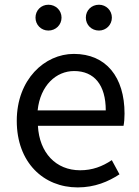

<svg xmlns="http://www.w3.org/2000/svg" viewBox="-20 -787 594 820"><path d="M311.7 13.4C385 13.4 442.9 -11.4 490.3 -42.5L457.5 -103.1C417.1 -76.1 374.9 -59.8 322.3 -59.8C218.6 -59.8 148.1 -134.5 141.9 -249.7H507.6C510.4 -263.7 511.9 -282.5 511.9 -301.7C511.9 -457.3 433.7 -556.8 295.4 -556.8C170.6 -556.8 51.6 -447.7 51.6 -271C51.6 -92.3 166.6 13.4 311.7 13.4ZM140.7 -315.5C152.1 -422.7 220.1 -483.6 296.5 -483.6C382.3 -483.6 431.7 -424.5 431.7 -315.5ZM186.7 -656.5C218.4 -656.5 242.8 -681.1 242.8 -711.7C242.8 -742.6 218.4 -766.8 186.7 -766.8C155.4 -766.8 131.6 -742.6 131.6 -711.7C131.6 -681.1 155.4 -656.5 186.7 -656.5ZM402.7 -656.5C433.4 -656.5 457.8 -681.1 457.8 -711.7C457.8 -742.6 433.4 -766.8 402.7 -766.8C370.4 -766.8 346.6 -742.6 346.6 -711.7C346.6 -681.1 370.4 -656.5 402.7 -656.5Z"/></svg>

Font: Source Han Sans JP VF
Style: Regular
Weight: 250
Designer: Ryoko NISHIZUKA 西塚涼子 (kana, bopomofo & ideographs); Paul D. Hunt (Latin, Greek & Cyrillic); Sandoll Communications 산돌커뮤니
Foundry: Adobe
Version: Version 2.004;hotconv 1.0.118;makeotfexe 2.5.65603